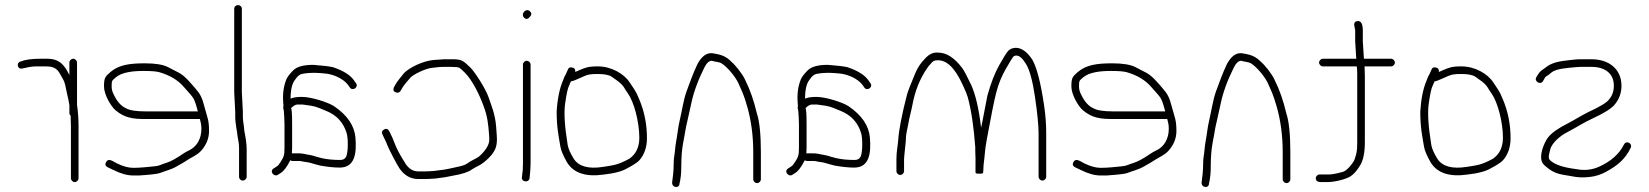

<svg xmlns="http://www.w3.org/2000/svg" viewBox="-20 -714 6483 755"><path d="M282.9 -468V-302C286.9 -274 288.9 -245.3 288.9 -216V-13C288.9 -5.1 281.8 2 273.9 2C266 2 258.9 -5.1 258.9 -13V-216C258.9 -228.7 258.6 -240.7 257.9 -252V-259C254.6 -261.7 252.9 -265.3 252.9 -270V-300C251.3 -311.7 247.9 -328 242.9 -349C237.2 -373.3 237 -387.2 226.9 -404C211.3 -430 207.3 -453 160.9 -453H126.5C110.8 -453 96.3 -451.3 83 -447.8C69.6 -444.3 61.3 -443.3 57.9 -445C46.1 -450.9 47.8 -469.8 60.9 -472C78 -479.3 103.6 -483 137.7 -483H166.9C193.8 -483 214.6 -474.2 229.4 -456.5C242.1 -441.4 244.2 -434.7 252.9 -419V-468C252.9 -475.9 260 -483 267.9 -483C275.8 -483 282.9 -475.9 282.9 -468Z M758 -276C752.8 -294 749.2 -310.8 741.4 -325.8C737.6 -333 724.8 -348.4 703 -372C680.6 -398.4 648.6 -417.8 607 -430C595.7 -433.3 574.7 -435 544 -435C505 -435 459.1 -430.6 435 -409.5C420.2 -396.5 419 -397.7 419 -374C419 -364 421.3 -354.3 426 -345C439.4 -315.5 456.1 -296.5 476 -288C490 -280 515.3 -276 552 -276ZM766 -246H552C500.9 -246 470.3 -250.8 435.1 -279.7C416.5 -295 389 -341.8 389 -373.7C389 -407.2 392.7 -412.1 414 -430.5C446.5 -458.5 488.1 -465 549.1 -465C590.9 -465 621.4 -460 640.6 -450.1C654.9 -442.7 669 -435.4 683 -428.2C708.2 -415.3 731.5 -385.2 748.5 -366C768.2 -343.7 774.9 -329.4 784.7 -291.5C794.9 -252.3 802 -243.6 802 -199C802 -170.4 791.7 -144.5 771.2 -121.5C754.9 -103.2 733.6 -96.2 715 -83.5C700.2 -73.4 686 -66.4 670.4 -57.1C656.1 -48.6 625.5 -40.4 609.3 -33.8C600.9 -30.3 573.8 -27.1 528 -24H503C480.3 -24 454.3 -31.3 425 -46L404 -56C394.5 -60.8 392.1 -67.6 397 -76.5C405.1 -91.4 417.1 -84.5 439 -72C463 -60 484.8 -54 504.3 -54C534.7 -54 563.8 -57.9 587 -60C609 -62 609.1 -66.1 634.9 -73.9C650.2 -78.5 671.9 -90.3 700 -109.5C707.3 -114.5 714.7 -118.7 722 -122C753.7 -136.4 772 -168.2 772 -207.5C772 -226.7 768.5 -233.5 766 -246Z M934.5 -4C926.1 -4 920 -10.8 920 -19V-132.9C920 -156.6 914.9 -165.7 912 -195L909 -213C907.7 -225.8 905 -239.2 905 -253V-274L901 -351V-679C901 -687.8 907.5 -694 916 -694C924.5 -694 931 -687.8 931 -679V-351L935 -275V-254C935 -241 937.7 -229.5 939 -217L941 -198C945.2 -179 950 -148.1 950 -127V-19C950 -10.8 942.8 -4 934.5 -4Z M1315.7 -55C1293.7 -55 1268.1 -57.7 1238.7 -63L1219.7 -68C1206.1 -71.7 1196.7 -75.5 1182.2 -77C1170.5 -78.2 1166.1 -81 1154.7 -81H1129.7C1127.1 -81 1124.4 -82 1121.7 -84C1108.3 -57.2 1095.3 -40.2 1082.7 -33L1071.7 -26C1057.8 -17.6 1037.5 -40.5 1056.7 -52L1067.7 -59C1072.4 -61.7 1077.7 -67.8 1083.7 -77.5C1095.8 -97 1098.7 -102.8 1098.7 -133V-227C1098.7 -241.9 1097.1 -264 1096.2 -276.5C1095.6 -286.1 1091.7 -288 1094.7 -297C1094.1 -301.7 1093.7 -306.3 1093.7 -311C1091.1 -344.5 1095.1 -374.5 1105.7 -401C1109.7 -411 1118.9 -423.2 1133.2 -437.5C1147.6 -451.8 1173.7 -459 1211.7 -459C1246.7 -456.5 1272.4 -453.5 1288.7 -450C1330.4 -436.1 1358.4 -418.4 1372.7 -397L1379.7 -387C1391.7 -371 1366.4 -354 1355.7 -370L1348.7 -380C1329.7 -405.4 1289.7 -422.3 1258.2 -425C1228.3 -427.6 1204.8 -430.1 1167.9 -423.5C1158.7 -421.9 1149.6 -414.4 1140.7 -401C1128.7 -386.6 1122.7 -361.6 1122.7 -326C1132.1 -330.7 1146.9 -333 1167.2 -333C1205 -333 1272.7 -310.8 1294.4 -295.9C1346.1 -260.4 1373.8 -219.5 1377.7 -173C1383 -109.9 1375 -55 1315.7 -55ZM1128.7 -227V-133C1128.7 -125 1128.4 -117.7 1127.7 -111H1153.5C1161.6 -111 1167.9 -110.5 1172.2 -109.5C1193.2 -104.7 1199.4 -106.1 1226.7 -97L1245.7 -92C1267.7 -87.1 1290.9 -85 1317.7 -85C1329.1 -85 1336.9 -89.3 1341.2 -98C1349.1 -113.8 1349.7 -169.3 1343.2 -190.5C1330.6 -232 1304.1 -261 1263.7 -277.5C1256.4 -280.5 1247.2 -284.3 1236 -289C1214.2 -298.1 1194.1 -299.5 1169.7 -303H1149.7C1142.4 -303 1134.1 -298.3 1124.7 -289C1127.4 -283.7 1128.7 -263 1128.7 -227Z M1726.1 -481H1762.4C1778.6 -481 1790.6 -478.8 1798.4 -474.5C1806.2 -470.2 1816.6 -461.5 1829.5 -448.6C1849.6 -428.5 1890.4 -362.8 1900.3 -333.9C1912.1 -299.5 1926.9 -265.9 1930.8 -217.5C1933 -189.8 1934.1 -172.5 1934.1 -165.5C1934.1 -158.5 1933.5 -151.3 1932.1 -144C1928.7 -121.9 1911.7 -98.7 1881.1 -74.5C1866.9 -63.2 1850.3 -57.5 1836.1 -48C1822 -37.4 1796.7 -29.1 1760.1 -23C1744.4 -20.4 1730.7 -16.4 1714.1 -15L1692.1 -12C1676.1 -10.7 1661.1 -10 1647.1 -10H1625.1C1595 -10 1570.3 -23.8 1551.1 -51.4C1542.2 -64 1507.9 -129.4 1502.3 -145.1C1499.5 -153 1496.8 -159.3 1494.1 -164L1484.1 -185C1479.8 -193.6 1482.1 -200.3 1490.9 -205.2C1499.7 -210 1506.9 -206.7 1512.2 -195.3C1521.7 -175.3 1524.1 -171.6 1534.9 -143.1C1541.5 -125.9 1555.2 -100.8 1576.1 -68C1589.2 -49.3 1605.5 -40 1625.1 -40H1647.1C1661.1 -40 1674.8 -40.7 1688.1 -42L1711.1 -45C1721.4 -45.9 1733.2 -47.8 1746.4 -50.7L1777.6 -57.5C1793.9 -61 1808.6 -64.1 1820.1 -73C1832.2 -82.4 1850.3 -89 1863.1 -98C1890.5 -122.3 1904.1 -144.8 1904.1 -165.5C1904.1 -171.2 1903.8 -178 1903.1 -186C1899.6 -227.9 1897.5 -254.2 1881.3 -298C1864.1 -344.5 1836.7 -399.5 1808.3 -427.8C1797.5 -438.6 1790.2 -445.2 1786.3 -447.5C1782.4 -449.8 1770.7 -451 1751.1 -451H1726.6C1704.7 -451 1700.7 -449.4 1676 -446.8C1653.5 -444.4 1603.2 -420.7 1592.9 -407.6C1581.5 -393.1 1566.9 -379.5 1557.3 -360.3C1551.7 -349.2 1543.5 -346.7 1532.4 -352.7C1526.6 -355.9 1525.5 -362 1529.1 -371L1534.1 -380C1541.5 -394.8 1560.2 -415.1 1569.1 -427C1590.6 -448.5 1642.5 -474.2 1684.1 -478Z M2066.4 -460V-70C2066.4 -61.3 2066 -52.4 2065.2 -43.2L2062.4 -13C2059.2 6.1 2029.3 1.7 2032.4 -17L2033.4 -27C2035.4 -37 2036.4 -51.3 2036.4 -70V-460C2036.4 -467.9 2043.5 -475 2051.4 -475C2059.3 -475 2066.4 -467.9 2066.4 -460ZM2063.7 -669.7C2070.8 -662.6 2071.1 -655.7 2064.4 -649C2056.4 -638.3 2048.6 -636.8 2040.9 -644.5C2025.7 -659.7 2049.2 -684.2 2063.7 -669.7Z M2225 -394C2224.3 -392 2221.6 -385.6 2216.7 -374.8C2211.8 -364 2207 -340.8 2202 -305.1C2197.1 -269.5 2200.6 -215.6 2212.4 -143.5C2214.6 -129.8 2222.5 -112 2236 -90C2255.2 -59.8 2293.1 -48.9 2349.5 -57.5C2394.5 -64.3 2409.5 -65.5 2455 -90C2481 -108.2 2494 -135.8 2494 -172.7C2494 -234.3 2473 -312.9 2449.5 -346C2443.8 -354 2438 -363 2432 -373C2418.4 -391.2 2406 -397.1 2386.5 -411.5C2376.2 -419.2 2357.7 -423 2331 -423C2301.4 -423 2292.4 -422.2 2263.5 -408.5C2244.5 -399.5 2231.7 -394.7 2225 -394ZM2242 -431C2246 -433 2251.3 -435.3 2258 -438C2281 -447.2 2289.7 -453 2331 -453C2383.4 -453 2433.8 -424.3 2456 -390L2475 -361.5C2481 -352.5 2487 -340.3 2493 -325C2513.7 -276.8 2524 -225.4 2524 -171C2524 -135.8 2514.2 -106.8 2494.5 -84C2487 -75.4 2468.2 -63.3 2438.1 -47.8C2426.2 -41.7 2408.5 -36.4 2385 -32L2353.5 -27.5C2283.8 -17.6 2236 -33.4 2210 -75C2195.1 -101.1 2186.4 -121.6 2183.8 -136.5C2176.3 -180.6 2169 -213.5 2169 -275C2171.9 -325 2180.3 -366 2194 -398C2197.5 -406.2 2199.3 -413.8 2204 -420L2213 -440C2216 -449 2223.3 -451.4 2235 -447C2240.3 -445 2242.7 -439.7 2242 -431Z M2957 6C2949.1 6 2942 -1.1 2942 -9V-115C2942 -179.2 2934.2 -238.9 2918.5 -294.1C2904.3 -343.9 2898.4 -352.8 2884 -385.9C2872.7 -411.5 2839.3 -451.7 2817 -465C2807.9 -470.5 2791.2 -470.9 2779 -475C2768.4 -475 2758.7 -466.3 2750 -449C2724.2 -397.4 2706.8 -349.3 2697.7 -304.7C2694.1 -287.2 2689.7 -267.7 2684.7 -246.2C2672.9 -196.5 2677.1 -206.7 2666.5 -153C2661.5 -127.6 2659 -95.6 2659 -57C2659 -32.3 2656.7 -10.7 2652 8C2652 28.3 2620.2 24.8 2623.2 2C2625.5 -15.8 2629 -40.7 2629 -64.2C2629 -78.9 2629.7 -90.1 2631 -97.7C2634.9 -119.4 2634.5 -135.4 2639.2 -160.2C2644.6 -189 2646.1 -212 2652.5 -239C2661.4 -276.4 2667.5 -321.1 2680 -355.5C2692.8 -390.5 2704.9 -424.4 2723 -463C2740.4 -494.3 2760.4 -508 2783.1 -504.4C2809.9 -500 2829.2 -495.7 2849.6 -477.4C2862.5 -465.8 2871 -457 2875 -451C2879.7 -446.3 2883.9 -441.3 2887.5 -436C2896.5 -422.9 2903.7 -415.1 2911 -398C2929.5 -361.1 2944.5 -318.1 2956 -269C2966.7 -237 2972 -185.7 2972 -115V-9C2972 -1.1 2965 6 2957 6Z M3338.7 -55C3316.7 -55 3291.1 -57.7 3261.7 -63L3242.7 -68C3229.1 -71.7 3219.7 -75.5 3205.2 -77C3193.5 -78.2 3189.1 -81 3177.7 -81H3152.7C3150.1 -81 3147.4 -82 3144.7 -84C3131.3 -57.2 3118.3 -40.2 3105.7 -33L3094.7 -26C3080.8 -17.6 3060.5 -40.5 3079.7 -52L3090.7 -59C3095.4 -61.7 3100.7 -67.8 3106.7 -77.5C3118.8 -97 3121.7 -102.8 3121.7 -133V-227C3121.7 -241.9 3120.1 -264 3119.2 -276.5C3118.6 -286.1 3114.7 -288 3117.7 -297C3117.1 -301.7 3116.7 -306.3 3116.7 -311C3114.1 -344.5 3118.1 -374.5 3128.7 -401C3132.7 -411 3141.9 -423.2 3156.2 -437.5C3170.6 -451.8 3196.7 -459 3234.7 -459C3269.7 -456.5 3295.4 -453.5 3311.7 -450C3353.4 -436.1 3381.4 -418.4 3395.7 -397L3402.7 -387C3414.7 -371 3389.4 -354 3378.7 -370L3371.7 -380C3352.7 -405.4 3312.7 -422.3 3281.2 -425C3251.3 -427.6 3227.8 -430.1 3190.9 -423.5C3181.7 -421.9 3172.6 -414.4 3163.7 -401C3151.7 -386.6 3145.7 -361.6 3145.7 -326C3155.1 -330.7 3169.9 -333 3190.2 -333C3228 -333 3295.7 -310.8 3317.4 -295.9C3369.1 -260.4 3396.8 -219.5 3400.7 -173C3406 -109.9 3398 -55 3338.7 -55ZM3151.7 -227V-133C3151.7 -125 3151.4 -117.7 3150.7 -111H3176.5C3184.6 -111 3190.9 -110.5 3195.2 -109.5C3216.2 -104.7 3222.4 -106.1 3249.7 -97L3268.7 -92C3290.7 -87.1 3313.9 -85 3340.7 -85C3352.1 -85 3359.9 -89.3 3364.2 -98C3372.1 -113.8 3372.7 -169.3 3366.2 -190.5C3353.6 -232 3327.1 -261 3286.7 -277.5C3279.4 -280.5 3270.2 -284.3 3259 -289C3237.2 -298.1 3217.1 -299.5 3192.7 -303H3172.7C3165.4 -303 3157.1 -298.3 3147.7 -289C3150.4 -283.7 3151.7 -263 3151.7 -227Z M3520 -26C3512.1 -26 3505 -33.1 3505 -41V-88C3505 -119.1 3510.2 -138.2 3512 -163C3514.5 -202.6 3526 -262.3 3546.7 -342.2C3549.9 -354.4 3560.8 -382.6 3579.5 -427C3588.5 -448.3 3601 -467 3617 -483C3633.3 -501.4 3651 -509.4 3670 -507C3702.3 -507 3733.7 -486.5 3764.4 -445.5C3770.6 -437.1 3782.5 -414.6 3800 -378C3816.9 -339.2 3829.5 -283.8 3838 -212C3842 -227.9 3859.3 -322.5 3863 -339C3876.2 -386.6 3891.5 -426 3908.9 -457.2C3926.3 -488.4 3938.3 -507.5 3945 -514.5C3951.7 -521.5 3961.3 -525.3 3974 -526C3996.9 -526 4018.6 -510.7 4039 -480C4057 -449.1 4072.7 -388.3 4086 -297.5C4091.3 -261.2 4094 -225 4094 -189V-19C4094 -11.1 4086.9 -4 4079 -4C4071.1 -4 4064 -11.1 4064 -19V-189C4064 -220.3 4059.4 -267.7 4050.1 -331.1C4040.9 -394.5 4029.2 -438 4015.1 -461.5C4001 -485 3987.8 -496.3 3975.5 -495.5C3970.5 -495.2 3966.7 -493.5 3964 -490.5C3961.3 -487.5 3951.8 -471.9 3935.5 -443.7C3919.2 -415.5 3906.8 -385.3 3898.3 -353.1C3889.8 -320.9 3877.1 -257.9 3860 -164C3856 -142 3853.5 -123.8 3852.5 -109.3C3851 -87.4 3847 -68.2 3847 -50C3846.3 -44.7 3846 -39.7 3846 -35C3846 -32.3 3841 -31 3831 -31C3821 -31 3816 -32.3 3816 -35V-36H3817C3816.3 -36.7 3816 -37.3 3816 -38V-92C3816 -99.3 3815.7 -109 3815 -121V-135C3809.3 -214.3 3799.5 -280 3785.5 -332C3783.2 -340.7 3776.9 -356.1 3766.6 -378.3C3748.5 -417.5 3716.9 -477 3669 -477C3654 -477 3647.7 -474.2 3639 -462C3634.3 -458 3630 -452.7 3626 -446C3597.8 -405.7 3578.4 -357.7 3568 -302C3562.9 -274.8 3557 -257.8 3551.6 -226.5C3546.4 -196.6 3542 -188.3 3542 -161L3536 -102C3535.3 -96.7 3535 -92 3535 -88V-41C3535 -33.1 3527.9 -26 3520 -26Z M4562 -276C4556.8 -294 4553.2 -310.8 4545.4 -325.8C4541.6 -333 4528.8 -348.4 4507 -372C4484.6 -398.4 4452.6 -417.8 4411 -430C4399.7 -433.3 4378.7 -435 4348 -435C4309 -435 4263.1 -430.6 4239 -409.5C4224.2 -396.5 4223 -397.7 4223 -374C4223 -364 4225.3 -354.3 4230 -345C4243.4 -315.5 4260.1 -296.5 4280 -288C4294 -280 4319.3 -276 4356 -276ZM4570 -246H4356C4304.9 -246 4274.3 -250.8 4239.1 -279.7C4220.5 -295 4193 -341.8 4193 -373.7C4193 -407.2 4196.7 -412.1 4218 -430.5C4250.5 -458.5 4292.1 -465 4353.1 -465C4394.9 -465 4425.4 -460 4444.6 -450.1C4458.9 -442.7 4473 -435.4 4487 -428.2C4512.2 -415.3 4535.5 -385.2 4552.5 -366C4572.2 -343.7 4578.9 -329.4 4588.7 -291.5C4598.9 -252.3 4606 -243.6 4606 -199C4606 -170.4 4595.7 -144.5 4575.2 -121.5C4558.9 -103.2 4537.6 -96.2 4519 -83.5C4504.2 -73.4 4490 -66.4 4474.4 -57.1C4460.1 -48.6 4429.5 -40.4 4413.3 -33.8C4404.9 -30.3 4377.8 -27.1 4332 -24H4307C4284.3 -24 4258.3 -31.3 4229 -46L4208 -56C4198.5 -60.8 4196.1 -67.6 4201 -76.5C4209.1 -91.4 4221.1 -84.5 4243 -72C4267 -60 4288.8 -54 4308.3 -54C4338.7 -54 4367.8 -57.9 4391 -60C4413 -62 4413.1 -66.1 4438.9 -73.9C4454.2 -78.5 4475.9 -90.3 4504 -109.5C4511.3 -114.5 4518.7 -118.7 4526 -122C4557.7 -136.4 4576 -168.2 4576 -207.5C4576 -226.7 4572.5 -233.5 4570 -246Z M5039 6C5031.1 6 5024 -1.1 5024 -9V-115C5024 -179.2 5016.2 -238.9 5000.5 -294.1C4986.3 -343.9 4980.4 -352.8 4966 -385.9C4954.7 -411.5 4921.3 -451.7 4899 -465C4889.9 -470.5 4873.2 -470.9 4861 -475C4850.4 -475 4840.7 -466.3 4832 -449C4806.2 -397.4 4788.8 -349.3 4779.7 -304.7C4776.1 -287.2 4771.7 -267.7 4766.7 -246.2C4754.9 -196.5 4759.1 -206.7 4748.5 -153C4743.5 -127.6 4741 -95.6 4741 -57C4741 -32.3 4738.7 -10.7 4734 8C4734 28.3 4702.2 24.8 4705.2 2C4707.5 -15.8 4711 -40.7 4711 -64.2C4711 -78.9 4711.7 -90.1 4713 -97.7C4716.9 -119.4 4716.5 -135.4 4721.2 -160.2C4726.6 -189 4728.1 -212 4734.5 -239C4743.4 -276.4 4749.5 -321.1 4762 -355.5C4774.8 -390.5 4786.9 -424.4 4805 -463C4822.4 -494.3 4842.4 -508 4865.1 -504.4C4891.9 -500 4911.2 -495.7 4931.6 -477.4C4944.5 -465.8 4953 -457 4957 -451C4961.7 -446.3 4965.9 -441.3 4969.5 -436C4978.5 -422.9 4985.7 -415.1 4993 -398C5011.5 -361.1 5026.5 -318.1 5038 -269C5048.7 -237 5054 -185.7 5054 -115V-9C5054 -1.1 5047 6 5039 6Z M5154 -13C5154 -20.9 5161.1 -28 5169 -28H5180H5207.5C5218.4 -28 5236.6 -31.5 5261.9 -38.6C5276.5 -42.7 5302.8 -74.5 5307 -88.3C5313.8 -110.5 5317 -115.6 5317 -154V-424C5317 -439.3 5316.3 -449 5315 -453H5182C5174.1 -453 5167 -460.1 5167 -468C5167 -475.9 5174.1 -483 5182 -483H5314C5313.3 -483.7 5313 -484.7 5313 -486L5309 -551V-593C5309 -605.5 5296.2 -627.5 5317 -631C5331.7 -633.4 5339 -620.8 5339 -593V-551L5343 -488C5343 -485.3 5343.3 -483.7 5344 -483H5450C5457.9 -483 5465 -475.9 5465 -468C5465 -460.1 5457.9 -453 5450 -453H5345C5345.7 -452.3 5346 -451.5 5346 -450.5L5347 -415V-154C5347 -114 5340.8 -83.8 5328.3 -63.5C5315.9 -43.1 5303.4 -28.9 5290.8 -20.8C5272.4 -8.8 5227.8 2 5200.3 2H5174.3C5162.1 2 5154 -2.6 5154 -13Z M5621 -394C5620.3 -392 5617.6 -385.6 5612.7 -374.8C5607.8 -364 5603 -340.8 5598 -305.1C5593.1 -269.5 5596.6 -215.6 5608.4 -143.5C5610.6 -129.8 5618.5 -112 5632 -90C5651.2 -59.8 5689.1 -48.9 5745.5 -57.5C5790.5 -64.3 5805.5 -65.5 5851 -90C5877 -108.2 5890 -135.8 5890 -172.7C5890 -234.3 5869 -312.9 5845.5 -346C5839.8 -354 5834 -363 5828 -373C5814.4 -391.2 5802 -397.1 5782.5 -411.5C5772.2 -419.2 5753.7 -423 5727 -423C5697.4 -423 5688.4 -422.2 5659.5 -408.5C5640.5 -399.5 5627.7 -394.7 5621 -394ZM5638 -431C5642 -433 5647.3 -435.3 5654 -438C5677 -447.2 5685.7 -453 5727 -453C5779.4 -453 5829.8 -424.3 5852 -390L5871 -361.5C5877 -352.5 5883 -340.3 5889 -325C5909.7 -276.8 5920 -225.4 5920 -171C5920 -135.8 5910.2 -106.8 5890.5 -84C5883 -75.4 5864.2 -63.3 5834.1 -47.8C5822.2 -41.7 5804.5 -36.4 5781 -32L5749.5 -27.5C5679.8 -17.6 5632 -33.4 5606 -75C5591.1 -101.1 5582.4 -121.6 5579.8 -136.5C5572.3 -180.6 5565 -213.5 5565 -275C5567.9 -325 5576.3 -366 5590 -398C5593.5 -406.2 5595.3 -413.8 5600 -420L5609 -440C5612 -449 5619.3 -451.4 5631 -447C5636.3 -445 5638.7 -439.7 5638 -431Z M6356.1 -377C6356.1 -349.4 6347.8 -325.4 6331.1 -305C6320.2 -289.2 6288.5 -269.2 6236.1 -245C6203.4 -229.9 6179.7 -213.1 6141.2 -193.3C6118.3 -181.5 6082.9 -154.2 6075.8 -125.6C6072 -110.5 6070.1 -101.5 6070.1 -98.5C6070.1 -95.5 6070.5 -92.3 6071.1 -89C6085.8 -69.4 6121.5 -56.1 6178.1 -49C6209.7 -42.7 6239.4 -45.7 6267.1 -58C6314.3 -79 6347.3 -108.3 6366.1 -146C6375.1 -163.8 6401.2 -150.1 6392.1 -132C6370.1 -87.9 6342.4 -64.1 6295.2 -38.3C6275 -27.3 6253.9 -20.6 6231.7 -18.2C6184.2 -13.1 6169.6 -20.2 6126.2 -26.9C6104.9 -30.2 6086.6 -37.7 6071.2 -49.4C6049.5 -66 6040.1 -72.9 6040.1 -97.5C6040.1 -120.8 6053.5 -153.9 6065.2 -170.6C6080.6 -192.7 6114.4 -213.1 6138.1 -225C6163.2 -237.5 6195.9 -258.4 6223.1 -272C6272 -294.5 6300 -311.5 6307.1 -323C6319.8 -337.5 6326.1 -355.5 6326.1 -377C6326.1 -424 6292.7 -451 6238.1 -451H6195.1C6189.1 -451 6183.1 -450.7 6177.1 -450C6145.5 -446.5 6099.6 -445.4 6079.7 -428C6071.3 -420.7 6064.5 -415.7 6059.1 -413C6057.1 -411.7 6055.1 -409 6053.1 -405L6048.1 -396C6038.9 -377.6 6011.5 -393.9 6021.1 -410L6027.1 -420C6036 -435.2 6044.4 -438.5 6057.1 -448C6083.4 -469.5 6115.1 -473.7 6155.6 -478L6174.6 -480C6181 -480.7 6187.8 -481 6195.1 -481H6238.1C6307.9 -481 6356.1 -441.5 6356.1 -377Z"/></svg>

Font: MewTooHand
Style: Reversed
Weight: 400
Designer: Mew Too, Robert Jablonski
Version: Version 0.77